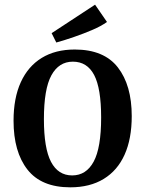

<svg xmlns="http://www.w3.org/2000/svg" viewBox="-20 -793 622 822"><path d="M281 9Q157 9 97.5 -67Q38 -143 38 -276Q38 -373 69 -441Q100 -509 158.5 -545Q217 -581 300 -581Q425 -581 484.5 -504.5Q544 -428 544 -296Q544 -199 513.5 -131Q483 -63 424 -27Q365 9 281 9ZM292 -529Q232 -529 200 -470.5Q168 -412 168 -283Q168 -158 198.5 -100Q229 -42 289 -42Q349 -42 381 -101Q413 -160 413 -290Q413 -415 383 -472Q353 -529 292 -529ZM221 -611 201 -651 387 -773 438 -699Q413 -681 375.5 -665Q338 -649 297.5 -635Q257 -621 221 -611Z"/></svg>

Font: Yrsa SemiBold
Style: Regular
Weight: 600
Version: Version 2.004